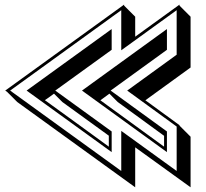

<svg xmlns="http://www.w3.org/2000/svg" viewBox="-20 -693 882 821"><path d="M210.9 -292.5Q201.2 -285.2 191.4 -278.3Q181.6 -271.5 171.9 -264.6Q206.1 -239.7 238.8 -216.1Q271.5 -192.4 305.2 -168Q340.3 -142.6 374.3 -117.7Q408.2 -92.8 445.3 -65.9V-112.8L246.6 -256.8ZM447.8 -292.5Q438 -285.6 428.5 -278.3Q418.9 -271 409.2 -264.2Q424.8 -252.9 440.7 -241.2Q456.5 -229.5 472.2 -218.3Q522.9 -181.6 575 -143.6Q627 -105.5 681.6 -65.9V-112.3L483.4 -256.8ZM558.1 -536.1Q576.2 -548.8 594.2 -562.3Q612.3 -575.7 630.9 -588.9Q660.6 -610.4 690.7 -632.1Q720.7 -653.8 747.6 -673.3V-668.9L794.9 -621.6V-404.3L601.6 -264.2L747.6 -157.7V-155.8L794.9 -108.4V107.9L558.1 -63V107.9L53.7 -256.8L11.2 -299.3L2.4 -305.7L510.7 -673.3V-668.9L558.1 -621.6ZM693.8 -130.9V-42.5L330.6 -305.7L693.8 -568.8V-480L453.1 -305.7ZM457.5 -130.9V-42.5L93.8 -305.7L457.5 -568.8V-480L216.3 -305.7ZM523.9 -305.7 735.4 -459V-649.4L498.5 -478V-649.4L23.4 -305.7L498.5 38.1V-133.3L735.4 38.1V-151.9Z"/></svg>

Font: Gondrin
Style: Regular
Weight: 400
Designer: Peter Wiegel, original typeface by Carl Albert Fahrenwaldt 1901
Foundry: Peter Wiegel
Version: Version 1.000 2010 initial release